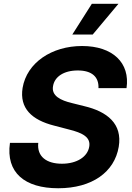

<svg xmlns="http://www.w3.org/2000/svg" viewBox="-20 -979 695 1009"><path d="M497.5 -516H644.9C664.4 -648.1 573.2 -737.2 411.2 -737.2C251.8 -737.2 121.1 -649.5 98.7 -517C81.7 -409.8 147 -348.7 264.2 -318.9L340.2 -299C416.5 -280.5 457.4 -256.7 448.9 -208.1C440.3 -155.2 384.2 -118.6 305.4 -118.6C225.5 -118.6 173.3 -155.5 181.1 -228.3H32.3C9.9 -71.7 110.1 10.3 285.9 10.3C463.8 10.3 581.7 -74.6 604 -207.7C624.3 -328.8 543 -393.1 421.5 -421.5L359 -437.1C298.7 -451.3 248.6 -475.5 258.9 -527.3C266.7 -574.6 313.6 -608.7 388.8 -608.7C462.4 -608.7 500 -575.3 497.5 -516ZM360.1 -797.6H467.3L602.6 -959.2H462.7Z"/></svg>

Font: Margiela Sans
Style: Bold Italic
Weight: 700
Italic angle: -9.39999°
Designer: Stefan Endress, Andreas Faust
Version: Version 1.100;FEAKit 1.0